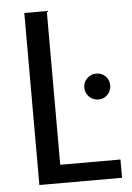

<svg xmlns="http://www.w3.org/2000/svg" viewBox="-51 -736 534 775"><g transform="rotate(-5 216.0 -348.5)"><path d="M77 -697H168V-74H412V0H77ZM292 -376Q292 -398 307.5 -413Q323 -428 345 -428Q367 -428 382 -413Q397 -398 397 -376Q397 -354 382 -338.5Q367 -323 345 -323Q323 -323 307.5 -338.5Q292 -354 292 -376Z"/></g></svg>

Font: Poppins A&M
Style: Regular-A&M
Weight: 400
Designer: Ninad Kale (Devanagari), Jonny Pinhorn (Latin)
Foundry: Indian Type Foundry
Version: 4.004